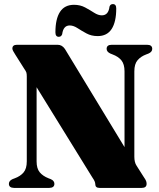

<svg xmlns="http://www.w3.org/2000/svg" viewBox="-20 -919 776 939"><path d="M246 -20Q246 -0.5 221 0H48.5Q23.5 -0.5 23.5 -20Q23.5 -35 41.5 -43L52 -47Q79.5 -57 95.2 -75.5Q111 -94 111 -130V-545Q111 -558 108.8 -564.8Q106.5 -571.5 98 -583.5L55 -651.5Q40.5 -673 40.5 -681.5Q40.5 -700 63 -700H262Q283.5 -700 297.5 -679.5L589 -199.5V-570Q589 -605 573.8 -623.8Q558.5 -642.5 530 -653L520 -657Q501.5 -665.5 501.5 -680Q501.5 -700 526.5 -700H699Q724.5 -700 724.5 -680Q724.5 -665 706 -657L695.5 -653Q668.5 -643 652.8 -624.5Q637 -606 637 -570V-152.5Q637 -124.5 648 -108.5L682 -55Q692.5 -40 694.8 -33Q697 -26 697 -20Q697 0 673 0H467Q446 0 446 -18Q446 -24 443.2 -31.2Q440.5 -38.5 430.5 -53L159 -492.5V-129.5Q159 -95 174.2 -76.5Q189.5 -58 217.5 -47L228 -43Q246 -35 246 -20ZM457.5 -742.5Q427 -742.5 403 -755.5Q379 -768.5 359 -781.5Q339 -794.5 321 -794.5Q289.5 -794.5 284 -751.5Q279.5 -739 267.5 -739Q251 -739 251 -761Q251 -826.5 273.5 -861Q296 -895.5 342 -895.5Q372.5 -895.5 396.5 -882.5Q420.5 -869.5 440.2 -856.8Q460 -844 478 -844Q510.5 -844 515.5 -886.5Q519.5 -899 532 -899Q548.5 -899 548.5 -877.5Q548.5 -812 526 -777.2Q503.5 -742.5 457.5 -742.5Z"/></svg>

Font: Fraunces 72pt S000 Black
Style: Regular
Weight: 900
Version: Version 1.000; ttfautohint (v1.8.3)